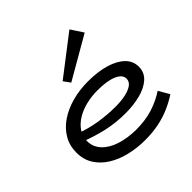

<svg xmlns="http://www.w3.org/2000/svg" viewBox="-199 -967 1163 1163"><g transform="rotate(-45 383.0 -385.5)"><path d="M406 14Q337 14 274 -1Q211 -16 162 -46.5Q113 -77 84.5 -122Q56 -167 56 -227Q56 -287 84 -334.5Q112 -382 161 -415Q210 -448 274 -465.5Q338 -483 410 -483Q496 -483 559 -464Q622 -445 657 -410.5Q692 -376 692 -328Q692 -279 656.5 -247Q621 -215 563 -200Q505 -185 435 -185Q353 -185 278 -202Q203 -219 132 -247V-308Q207 -279 279.5 -267.5Q352 -256 421 -256Q468 -256 505.5 -264Q543 -272 565.5 -288Q588 -304 588 -329Q588 -364 541.5 -384Q495 -404 413 -404Q364 -404 317.5 -393Q271 -382 233.5 -359.5Q196 -337 173.5 -304.5Q151 -272 151 -230Q151 -181 185 -144.5Q219 -108 277.5 -89Q336 -70 408 -69Q491 -69 554.5 -89.5Q618 -110 669 -144L709 -75Q671 -50 625 -29.5Q579 -9 524.5 2.5Q470 14 406 14ZM334 -549 303 -592 554 -785 606 -706Z"/></g></svg>

Font: BioRhyme SemiExpanded
Style: Regular
Weight: 400
Width: 6
Designer: Aoife Mooney
Foundry: Aoife Mooney Type
Version: Version 1.600;gftools[0.9.33]